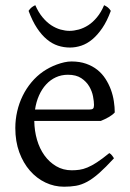

<svg xmlns="http://www.w3.org/2000/svg" viewBox="-20 -706 502 741"><path d="M242.2 -417.5Q216.8 -417.5 195.6 -407.7Q174.3 -397.9 158 -380.1Q141.6 -362.3 130.6 -337.6Q119.6 -313 115.2 -283.2H324.2Q335.4 -283.2 339.1 -286.9Q342.8 -290.5 342.8 -300.8Q342.8 -314 339.1 -333.7Q335.4 -353.5 324.5 -372.3Q313.5 -391.1 293.7 -404.3Q273.9 -417.5 242.2 -417.5ZM422.9 -272Q414.1 -262.2 399.4 -253.9Q384.8 -245.6 369.1 -239.3H112.3Q112.8 -201.2 122.8 -166.7Q132.8 -132.3 151.6 -106.2Q170.4 -80.1 197 -64.5Q223.6 -48.8 256.8 -48.8Q272 -48.8 286.4 -50.8Q300.8 -52.7 317.4 -59.6Q334 -66.4 354.2 -79.6Q374.5 -92.8 401.9 -115.2Q408.2 -111.8 412.8 -105.5Q417.5 -99.1 419.9 -95.2Q387.2 -59.6 362.5 -37.8Q337.9 -16.1 316.2 -4.4Q294.4 7.3 273.2 11Q252 14.6 227.1 14.6Q189.5 14.6 155.5 -1.5Q121.6 -17.6 95.7 -47.1Q69.8 -76.7 54.4 -118.4Q39.1 -160.2 39.1 -211.9Q39.1 -244.6 46.4 -276.4Q53.7 -308.1 67.6 -336.4Q81.5 -364.7 101.6 -388.7Q121.6 -412.6 147 -430.2Q157.7 -437.5 171.1 -444.6Q184.6 -451.7 199.2 -457Q213.9 -462.4 228.3 -465.6Q242.7 -468.8 255.9 -468.8Q287.6 -468.8 312.5 -460Q337.4 -451.2 356 -436.3Q374.5 -421.4 387.2 -401.6Q399.9 -381.8 408 -359.9Q416 -337.9 419.4 -315.2Q422.9 -292.5 422.9 -272ZM407.7 -664.1Q393.1 -624.5 374.8 -597.7Q356.4 -570.8 336.2 -554Q315.9 -537.1 293.9 -529.8Q272 -522.5 250 -522.5Q226.1 -522.5 203.6 -529.8Q181.2 -537.1 160.9 -554Q140.6 -570.8 122.8 -597.7Q105 -624.5 90.3 -664.1Q96.2 -672.9 102.1 -677.5Q107.9 -682.1 116.2 -686Q128.4 -658.2 144.3 -639.2Q160.2 -620.1 177.7 -608.6Q195.3 -597.2 213.6 -592Q231.9 -586.9 248 -586.9Q265.1 -586.9 283.9 -592Q302.7 -597.2 320.6 -608.6Q338.4 -620.1 354.2 -639.2Q370.1 -658.2 381.8 -686Q390.1 -682.1 396 -677.5Q401.9 -672.9 407.7 -664.1Z"/></svg>

Font: Gentium Plus Viet
Style: Regular
Weight: 400
Designer: J. Victor Gaultney, Annie Olsen, Iska Routamaa, Becca Hirsbrunner
Foundry: SIL International
Version: Version 5.000